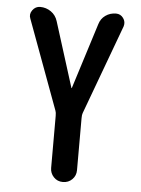

<svg xmlns="http://www.w3.org/2000/svg" viewBox="-53 -562 606 823"><g transform="rotate(5 250.0 -150.5)"><path d="M190.4 -82 48.8 -465.8Q41 -484.4 53.7 -502Q66.4 -519.5 86.9 -519.5Q112.3 -519.5 133.3 -504.9Q154.3 -490.2 162.1 -464.8L250 -185.5Q250 -184.6 251 -184.6Q252 -184.6 252 -185.5L340.8 -466.8Q347.7 -491.2 367.7 -505.4Q387.7 -519.5 413.1 -519.5Q432.6 -519.5 444.3 -503.4Q456.1 -487.3 450.2 -467.8L307.6 -82Q304.7 -75.2 304.7 -59.6V164.1Q304.7 187.5 288.6 203.6Q272.5 219.7 248.5 219.7Q224.6 219.7 209 203.1Q193.4 186.5 193.4 164.1V-59.6Q193.4 -75.2 190.4 -82Z"/></g></svg>

Font: Rounded-X Mgen+ 1m medium
Style: Regular
Weight: 500
Designer: [Source Han Sans]
Ryoko NISHIZUKA  (kana & ideographs); Paul D. Hunt (Latin, Greek & Cyrillic); Wenlong ZHANG  (bopomofo
Version: Version 1.059.20150602